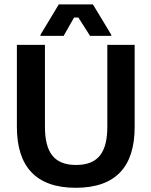

<svg xmlns="http://www.w3.org/2000/svg" viewBox="-20 -858 702 890"><path d="M275 -691.7 323.3 -776.7H343.3L397.5 -691.7H495.8V-696.7L410.8 -837.5H252.5L167.5 -696.7V-691.7ZM330.8 12.5C518.3 12.5 604.2 -87.5 604.2 -269.2V-650H477.5V-271.7C477.5 -156.7 439.2 -93.3 332.5 -93.3C226.7 -93.3 188.3 -156.7 188.3 -271.7V-650H58.3V-269.2C58.3 -87.5 145.8 12.5 330.8 12.5Z"/></svg>

Font: Familjen Grotesk SemiBold
Style: Regular
Weight: 600
Designer: Anders Wikstroem, Jonas Baeckman, Matilda Gysing, Kristian Moeller
Foundry: Familjen STHLM AB
Version: Version 2.000